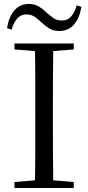

<svg xmlns="http://www.w3.org/2000/svg" viewBox="-20 -947 445 967"><path d="M15.4 -805.2Q24.1 -861.4 52.1 -894.3Q80.2 -927.1 124.5 -927.1Q153.8 -927.1 174.6 -914.8Q195.4 -902.4 211.8 -886.2Q230 -869.9 247.9 -856.8Q265.7 -843.7 291.6 -843.7Q319.8 -843.7 337.8 -863.5Q355.8 -883.4 366.6 -919.9L390 -912.5Q380.8 -856.1 352.8 -823.5Q324.8 -790.9 279.6 -790.9Q249.2 -790.9 229.6 -802.9Q210 -814.9 193 -830.3Q175.8 -846.6 157.3 -860.5Q138.9 -874.4 112.8 -874.4Q85.5 -874.4 67.4 -854.5Q49.3 -834.5 38.3 -797.8ZM52.8 0V-30.1L190.9 -42.1H212.5L351.6 -30.1V0ZM155.3 0Q157.5 -83.6 157.6 -167.7Q157.7 -251.7 157.7 -336.8V-391.1Q157.7 -476.1 157.6 -560.4Q157.5 -644.8 155.3 -728H248.5Q247.3 -645.2 246.8 -560.7Q246.3 -476.1 246.3 -391.1V-337Q246.3 -252.2 246.8 -168.1Q247.3 -84.1 248.5 0ZM52.8 -698V-728H351.6V-698L212.5 -686.9H190.9Z"/></svg>

Font: Noto Serif JP
Style: Regular
Weight: 200
Designer: Ryoko NISHIZUKA 西塚涼子 (kana & ideographs); Frank Grießhammer (Latin, Greek & Cyrillic); Wenlong ZHANG 张文龙 (bopomofo); San
Foundry: Adobe
Version: Version 2.001;hotconv 1.1.0;makeotfexe 2.6.0